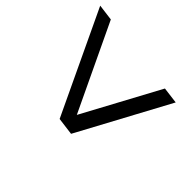

<svg xmlns="http://www.w3.org/2000/svg" viewBox="-154 -871 1034 1034"><g transform="rotate(-45 363.0 -354.0)"><path d="M723 -682 711 -589 218 -355 654 -120 642 -26 124 -305 137 -405Z"/></g></svg>

Font: Orkney Medium
Style: MediumItalic
Weight: 500
Designer: Samuel Oakes and Alfredo Marco Pradil
Foundry: Alfredo Marco Pradil
Version: 1.0; ttfautohint (v1.5)